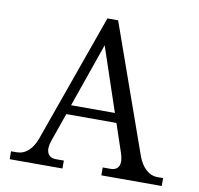

<svg xmlns="http://www.w3.org/2000/svg" viewBox="-78 -782 894 864"><g transform="rotate(10 368.5 -350.0)"><path d="M600.1 -116.2Q613.8 -78.6 637.2 -57.4Q660.6 -36.1 689.9 -36.1H715.8V0H439.9V-36.1H474.1Q504.4 -36.1 513.2 -57.1Q522 -78.1 508.8 -116.2L465.8 -244.1H236.8L191.9 -116.2Q178.7 -79.1 188 -57.6Q197.3 -36.1 227.1 -36.1H262.2V0H21V-36.1H45.9Q76.2 -36.1 99.4 -56.9Q122.6 -77.6 136.2 -116.2L344.2 -700.2H393.1ZM251 -287.1H451.2L353 -579.1Z"/></g></svg>

Font: LT Superior Serif
Style: Regular
Weight: 400
Designer: Daniel Lyons
Foundry: LyonsType
Version: Version 2.120;FEAKit 1.0